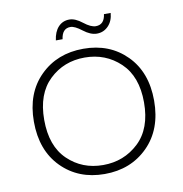

<svg xmlns="http://www.w3.org/2000/svg" viewBox="-79 -761 802 843"><g transform="rotate(-10 322.5 -339.5)"><path d="M590 -272Q590 -144 514 -68Q438 8 321 8Q204 8 129 -68Q54 -144 54 -272Q54 -399 130 -474.5Q206 -550 323 -550Q440 -550 515 -474.5Q590 -399 590 -272ZM100 -272Q100 -155 164 -93.5Q228 -32 321 -32Q414 -32 479.5 -93.5Q545 -155 545 -272Q545 -388 480 -449.5Q415 -511 322 -511Q229 -511 164.5 -449.5Q100 -388 100 -272ZM211 -607Q216 -645 235.5 -666Q255 -687 285 -687Q311 -687 342 -662.5Q373 -638 395 -638Q433 -638 439 -684H469Q466 -648 445 -626.5Q424 -605 394 -605Q366 -605 334.5 -629.5Q303 -654 284 -654Q247 -654 241 -607Z"/></g></svg>

Font: Poppins ExtraLight
Style: Regular
Weight: 275
Designer: Ninad Kale (Devanagari), Jonny Pinhorn (Latin)
Foundry: Indian Type Foundry
Version: Version 3.200;PS 1.000;hotconv 16.6.54;makeotf.lib2.5.65590